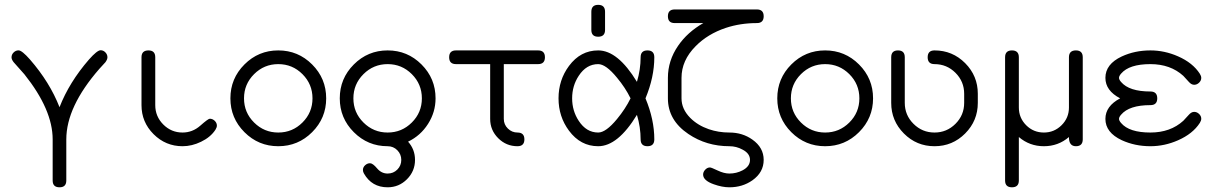

<svg xmlns="http://www.w3.org/2000/svg" viewBox="-20 -610 5059 801"><path d="M428.2 -371.1Q428.2 -362.1 419.9 -350.6Q411.4 -341.6 394.5 -322.8Q256.6 -164.8 256.6 -28.6V143.1Q256.6 171.4 228.3 171.4Q199.7 171.4 199.7 143.1V-28.6Q199.7 -152.1 82 -299.8Q66.9 -316.9 36.9 -350.6Q28.1 -361.8 28.1 -370.8Q28.1 -382.6 36.9 -391.2Q45.7 -399.9 57.4 -399.9Q71.5 -399.9 105 -361.8Q187.7 -266.8 228.3 -162.8Q268.8 -266.8 351.3 -361.8Q385.5 -400.4 399.7 -400.4Q411.1 -400.4 419.7 -391.5Q428.2 -382.6 428.2 -371.1Z M884.8 -85.9Q884.8 -78.4 878.7 -68.6Q858.4 -37.6 818.8 -18.6Q780.8 0 741.5 0Q671.1 0 620.7 -50.3Q570.3 -100.6 570.3 -171.4V-371.1Q570.3 -399.7 599.4 -399.7Q627.7 -399.7 627.7 -371.1V-171.4Q627.7 -124.3 661.1 -90.7Q694.6 -57.1 741.5 -57.1Q783.2 -57.1 815.8 -85.9Q848.4 -114.7 855.2 -114.7Q866.7 -114.7 875.7 -106.1Q884.8 -97.4 884.8 -85.9Z M1340.8 -199.7Q1340.8 -117.2 1282.2 -58.6Q1223.6 0 1140.9 0Q1058.3 0 999.8 -58.6Q941.2 -117.2 941.2 -199.7Q941.2 -282.5 999.8 -341.1Q1058.3 -399.7 1140.9 -399.7Q1223.6 -399.7 1282.2 -341.1Q1340.8 -282.5 1340.8 -199.7ZM1283.7 -199.7Q1283.7 -258.8 1241.8 -300.7Q1200 -342.5 1140.9 -342.5Q1082 -342.5 1040 -300.7Q998 -258.8 998 -199.7Q998 -140.6 1040 -98.9Q1082 -57.1 1140.9 -57.1Q1200 -57.1 1241.8 -98.9Q1283.7 -140.6 1283.7 -199.7Z M1797.1 -199.7Q1797.1 -142.3 1765.7 -93.1Q1734.4 -43.9 1682.4 -19Q1711.4 13.2 1711.4 57.1Q1711.4 104 1677.9 137.7Q1644.3 171.4 1597.2 171.4Q1531 171.4 1498.3 113.8Q1494.1 106.7 1494.1 99.1Q1494.1 87.6 1503.3 79.3Q1512.5 71 1523.7 71Q1535.2 71 1553.2 92.5Q1571.3 114 1597.2 114Q1621.1 114 1637.6 97.4Q1654.1 80.8 1654.1 57.1Q1654.1 33.7 1637.6 16.8Q1621.1 0 1597.2 0Q1514.6 0 1456.1 -58.6Q1397.5 -117.2 1397.5 -199.7Q1397.5 -282.5 1456.1 -341.1Q1514.6 -399.7 1597.2 -399.7Q1679.9 -399.7 1738.5 -341.1Q1797.1 -282.5 1797.1 -199.7ZM1740 -199.7Q1740 -258.8 1698.1 -300.7Q1656.2 -342.5 1597.2 -342.5Q1538.3 -342.5 1496.3 -300.7Q1454.3 -258.8 1454.3 -199.7Q1454.3 -140.6 1496.3 -98.9Q1538.3 -57.1 1597.2 -57.1Q1656.2 -57.1 1698.1 -98.9Q1740 -140.6 1740 -199.7Z M2253.4 -371.1Q2253.4 -342.5 2224.9 -342.5H2081.8V-114Q2081.8 -90.3 2098.8 -73.7Q2115.7 -57.1 2138.9 -57.1Q2167.7 -57.1 2167.7 -28.6Q2167.7 0 2138.9 0Q2092 0 2058.5 -33.4Q2024.9 -66.9 2024.9 -114V-342.5H1882.3Q1853.8 -342.5 1853.8 -371.1Q1853.8 -399.7 1882.3 -399.7H2224.9Q2253.4 -399.7 2253.4 -371.1Z M2504.2 -485.1Q2504.2 -456.8 2475.6 -456.8Q2447 -456.8 2447 -485.1V-561Q2447 -589.8 2475.6 -589.8Q2504.2 -589.8 2504.2 -561ZM2709.7 -28.6Q2709.7 0 2681.2 0Q2652.6 0 2652.6 -28.6Q2652.6 -79.3 2637.2 -130.9Q2557.6 0 2475.6 0Q2401.9 0 2353.8 -64.7Q2310.1 -123.5 2310.1 -199.7Q2310.1 -276.1 2353.8 -335Q2401.9 -399.7 2475.6 -399.7Q2557.6 -399.7 2637.2 -268.6Q2652.6 -320.3 2652.6 -371.1Q2652.6 -399.7 2681.2 -399.7Q2709.7 -399.7 2709.7 -371.1Q2709.7 -288.3 2672.9 -199.7Q2709.7 -111.3 2709.7 -28.6ZM2610.6 -199.7Q2588.9 -244.1 2554 -285.9Q2507.8 -342.5 2475.6 -342.5Q2426.3 -342.5 2394.5 -293.9Q2366.9 -252.2 2366.9 -199.7Q2366.9 -147.5 2394.5 -105.7Q2426.3 -57.1 2475.6 -57.1Q2507.8 -57.1 2554 -113.3Q2588.9 -155.5 2610.6 -199.7Z M3166 -542.2Q3166 -513.7 3137.5 -513.7Q3068.8 -513.7 3008.1 -493.7Q2932.1 -468.3 2881.8 -417Q2823.2 -357.9 2823.2 -285.2V-199.7Q2823.2 -155 2859.6 -118.2Q2890.9 -86.9 2937 -71Q2977.5 -57.1 3022.9 -57.1Q3077.4 -57.1 3118.9 -27.6Q3166 5.6 3166 57.1Q3166 108.9 3118.9 142.3Q3077.4 171.4 3022.9 171.4Q2992.7 171.4 2957.5 158.7Q2913.3 143.1 2913.3 118.2Q2913.3 107.2 2922.1 97.9Q2930.9 88.6 2941.9 88.6Q2947.3 88.6 2973.9 101.3Q3000.5 114 3022.9 114Q3052.2 114 3077.9 100.6Q3108.9 84.2 3108.9 57.1Q3108.9 30.3 3077.9 14.2Q3052.2 0 3022.9 0Q2927.2 0 2851.8 -51Q2766.4 -108.6 2766.4 -199.7V-285.2Q2766.4 -357.2 2809.1 -419.2Q2847.7 -475.6 2914.1 -513.7H2794.9Q2766.4 -513.7 2766.4 -542.2Q2766.4 -570.6 2794.9 -570.6H3137.5Q3166 -570.6 3166 -542.2Z M3622.3 -199.7Q3622.3 -117.2 3563.7 -58.6Q3505.1 0 3422.4 0Q3339.8 0 3281.2 -58.6Q3222.7 -117.2 3222.7 -199.7Q3222.7 -282.5 3281.2 -341.1Q3339.8 -399.7 3422.4 -399.7Q3505.1 -399.7 3563.7 -341.1Q3622.3 -282.5 3622.3 -199.7ZM3565.2 -199.7Q3565.2 -258.8 3523.3 -300.7Q3481.4 -342.5 3422.4 -342.5Q3363.5 -342.5 3321.5 -300.7Q3279.5 -258.8 3279.5 -199.7Q3279.5 -140.6 3321.5 -98.9Q3363.5 -57.1 3422.4 -57.1Q3481.4 -57.1 3523.3 -98.9Q3565.2 -140.6 3565.2 -199.7Z M4059.3 -180.9Q4059.3 -106.2 4006.5 -53.1Q3953.6 0 3878.7 0Q3803.7 0 3750.9 -53.1Q3698 -106.2 3698 -180.9V-371.1Q3698 -399.7 3726.3 -399.7Q3754.6 -399.7 3754.6 -371.1V-180.9Q3754.6 -129.6 3791 -93.4Q3827.4 -57.1 3878.7 -57.1Q3929.7 -57.1 3966.1 -93.4Q4002.4 -129.6 4002.4 -180.9V-218.8Q4002.4 -270 3966.1 -306.3Q3929.7 -342.5 3878.7 -342.5Q3850.1 -342.5 3850.1 -371.1Q3850.1 -399.7 3878.7 -399.7Q3953.6 -399.7 4006.5 -346.6Q4059.3 -293.5 4059.3 -218.8Z M4497.1 -28.6Q4497.1 0 4468.5 0Q4439.2 0 4439.5 -38.3Q4394.8 0 4335 0Q4275.4 0 4230.5 -38.3V143.1Q4230.5 171.4 4201.7 171.4Q4173.1 171.4 4173.1 143.1V-371.1Q4173.1 -399.7 4201.7 -399.7Q4230.5 -399.7 4230.5 -371.1V-161.6Q4230.5 -118.2 4261 -87.6Q4291.5 -57.1 4335 -57.1Q4377.9 -57.1 4408.7 -87.6Q4439.5 -118.2 4439.5 -161.4V-371.1Q4439.5 -399.7 4468.5 -399.7Q4497.1 -399.7 4497.1 -371.1Z M4991.5 -114.7Q4991.5 -106.7 4985.6 -97.4Q4956.3 -51.8 4894.5 -24.7Q4838.4 0 4779.3 0Q4714.4 0 4659.9 -25.1Q4591.6 -57.1 4591.6 -114Q4591.6 -167.2 4653.1 -199.7Q4591.6 -231.9 4591.6 -285.2Q4591.6 -342.5 4659.9 -374.5Q4714.4 -399.7 4779.3 -399.7Q4838.4 -399.7 4894.5 -375Q4956.3 -347.9 4985.6 -302.2Q4991.5 -293 4991.5 -284.9Q4991.5 -273.7 4982.4 -265Q4973.4 -256.3 4961.9 -256.3Q4950.2 -256.3 4939.5 -268.6Q4932.1 -277.1 4916.7 -293.5Q4862.8 -342.5 4779.3 -342.5Q4690.9 -342.5 4657.2 -303Q4648.4 -293 4648.4 -285.2Q4648.4 -277.6 4657.2 -267.8Q4690.9 -228.3 4779.3 -228.3Q4807.9 -228.3 4807.9 -199.7Q4807.9 -171.4 4779.3 -171.4Q4690.9 -171.4 4657.2 -131.6Q4648.4 -121.8 4648.4 -114Q4648.4 -106.7 4657.2 -96.7Q4690.9 -57.1 4779.3 -57.1Q4862.8 -57.1 4916.7 -106.2Q4918.5 -107.4 4939.5 -130.9Q4950.2 -143.3 4961.9 -143.3Q4973.4 -143.3 4982.4 -134.6Q4991.5 -126 4991.5 -114.7Z"/></svg>

Font: EnergyBar
Style: Regular
Weight: 400
Italic angle: -10°
Version: 1.0 2000-03-28